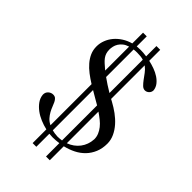

<svg xmlns="http://www.w3.org/2000/svg" viewBox="-236 -786 985 985"><g transform="rotate(45 256.0 -293.5)"><path d="M321.8 -694.3V-614.7Q343.3 -609.9 364.3 -602.3Q385.3 -594.7 402.3 -583.5Q419.4 -572.3 430.9 -557.6Q442.4 -543 444.8 -523.9Q444.8 -509.8 435.1 -500.5Q425.3 -491.2 413.1 -491.2Q401.4 -491.2 391.1 -501.2Q380.9 -511.2 370.6 -525.1Q360.4 -539.1 349.1 -554.4Q337.9 -569.8 323.2 -580.6Q322.8 -580.6 321.8 -581.5V-337.9Q328.6 -334 334.5 -331.1Q360.8 -316.9 385.3 -299.1Q409.7 -281.2 428.7 -259.8Q447.8 -238.3 459.2 -213.6Q470.7 -189 470.7 -162.1Q470.7 -127 459 -98.9Q447.3 -70.8 427.2 -50Q407.2 -29.3 380.1 -15.6Q353 -2 321.8 5.4V106.9H294.4V10.3Q283.2 11.7 271.5 12.7Q259.8 13.7 248.5 13.7Q236.3 13.7 224.1 12.2V106.9H197.3V7.3Q173.3 2 149.4 -8.1Q125.5 -18.1 106.2 -32.5Q86.9 -46.9 73.7 -65.4Q60.5 -84 58.6 -106.4Q58.6 -123.5 70.1 -133.8Q81.5 -144 96.2 -144Q107.9 -144 115 -137.7Q122.1 -131.3 127.2 -120.8Q132.3 -110.4 137.2 -97.2Q142.1 -84 149.7 -70.3Q157.2 -56.6 168.2 -44.2Q179.2 -31.7 197.3 -22.5V-320.8Q172.9 -335.9 151.1 -352.5Q129.4 -369.1 113.3 -387.9Q97.2 -406.7 87.6 -428.2Q78.1 -449.7 78.1 -475.6Q78.1 -499 86.7 -521.2Q95.2 -543.5 110.8 -562Q126.5 -580.6 148.4 -594.7Q170.4 -608.9 197.3 -616.2V-694.3H224.1V-621.6Q236.3 -623 249.5 -623Q259.3 -623 270.5 -622.3Q281.7 -621.6 294.4 -619.6V-694.3ZM294.4 -263.7Q277.3 -273.9 259.5 -283.9Q241.7 -293.9 224.1 -304.7V-12.7Q232.4 -10.3 242.4 -8.8Q252.4 -7.3 263.7 -6.8Q272 -6.8 279.5 -7.6Q287.1 -8.3 294.4 -9.3ZM248.5 -600.6Q234.9 -600.6 224.1 -599.1V-399.4Q255.9 -376.5 294.4 -353.5V-595.2Q284.7 -598.1 273.4 -599.4Q262.2 -600.6 248.5 -600.6ZM407.2 -130.9Q407.2 -148.4 400.6 -164.3Q394 -180.2 382.8 -194.3Q371.6 -208.5 355.7 -221.2Q339.8 -233.9 321.8 -246.1V-16.6Q359.4 -30.3 382.1 -60.1Q404.8 -89.8 407.2 -130.9ZM136.2 -511.7Q136.2 -496.6 139.9 -485.1Q143.6 -473.6 151.1 -463.4Q158.7 -453.1 170.2 -442.9Q181.6 -432.6 197.3 -419.4V-593.3Q178.7 -587.4 167 -577.9Q155.3 -568.4 148.4 -557.1Q141.6 -545.9 138.9 -533.9Q136.2 -522 136.2 -511.7Z"/></g></svg>

Font: Kurinto Book Core
Style: Regular
Weight: 400
Designer: Kurinto was developed by Clint Goss from a range of fonts that are compatible with the SIL Open Font License Version 1.1
Foundry: Clinton F. Goss
Version: Version 2.196; July 25, 2020